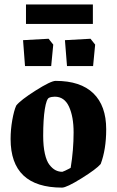

<svg xmlns="http://www.w3.org/2000/svg" viewBox="-20 -835 526 866"><path d="M97.2 -727.1V-814.9H398.9V-727.1ZM92.8 -537.1 84 -653.8 199.2 -660.2 220.2 -633.8 210.9 -537.1ZM282.2 -537.1 272.9 -653.8 388.2 -660.2 409.2 -633.8 399.9 -537.1ZM259.8 11.2Q27.8 11.2 27.8 -208Q27.8 -250.5 35.4 -293.5Q43 -336.4 53.2 -358.9Q72.3 -383.3 140.9 -426.8Q209.5 -470.2 231 -470.2Q343.3 -470.2 401.1 -414.1Q459 -357.9 459 -252Q459 -161.1 434.1 -95.2Q414.6 -72.3 347.4 -30.5Q280.3 11.2 259.8 11.2ZM261.2 -60.1Q263.7 -60.5 273.2 -64.9Q282.7 -69.3 291 -73.7L298.8 -78.1Q312 -158.7 312 -237.8Q312 -308.6 291.3 -353.8Q270.5 -398.9 227.1 -398.9Q212.4 -398.9 201.2 -394Q189.5 -388.7 182.1 -342.5Q174.8 -296.4 174.8 -222.2Q174.8 -175.3 182.4 -141.8Q189.9 -108.4 203.1 -91.6Q216.3 -74.7 230.5 -67.4Q244.6 -60.1 261.2 -60.1Z"/></svg>

Font: Grenze
Style: Bold
Weight: 700
Designer: Renata Polastri
Foundry: Omnibus-Type
Version: Version 1.002;PS 001.002;hotconv 1.0.88;makeotf.lib2.5.64775